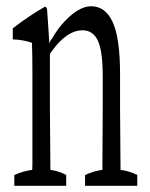

<svg xmlns="http://www.w3.org/2000/svg" viewBox="-20 -606 481 616"><path d="M252.9 -44.4Q280.8 -57.6 308.6 -61Q308.6 -61 308.6 -64.9Q308.6 -76.2 308.6 -77.1Q308.6 -121.6 309.1 -170.4Q309.6 -219.2 309.6 -257.3Q309.6 -313 309.6 -358.9Q309.6 -442.4 294.4 -474.6Q278.8 -508.8 244.6 -508.8Q226.1 -508.8 208.5 -500Q190.9 -491.2 172.4 -473.1Q157.2 -458 140.1 -433.1Q140.1 -350.1 140.1 -257.3Q140.1 -217.8 141.6 -78.1Q141.6 -76.2 141.6 -64.9Q141.6 -64.9 141.6 -61Q167 -57.6 192.4 -44.9Q192.4 -32.2 192.4 -9.8Q192.4 -9.8 25.9 -9.8Q25.9 -32.2 25.9 -44.4Q54.7 -57.6 83.5 -61Q83.5 -61 83.5 -64.9Q84 -76.2 84 -77.6Q84 -129.4 84 -171.4Q84 -277.3 84 -373Q84 -429.2 82.5 -468.8Q51.8 -479 21 -479.5Q21 -502 21 -515.1Q72.3 -554.7 124 -584.5Q127.4 -585.4 130.9 -577.1Q134.8 -526.9 138.2 -466.8Q142.1 -478.5 146 -480.5Q160.6 -506.3 178.2 -527.3Q201.2 -554.2 225.3 -570.1Q249.5 -585.9 272.5 -585.9Q317.4 -585.9 340.8 -536.6Q365.2 -485.4 365.2 -369.1Q365.2 -318.4 365.2 -257.3Q365.2 -216.3 366.7 -61Q393.6 -57.6 420.4 -44.9Q420.4 -32.2 420.4 -9.8Q420.4 -9.8 252.9 -9.8Q252.9 -31.7 252.9 -44.4Z"/></svg>

Font: Scarab Serif
Style: Light
Weight: 300
Designer: John Roberts
Foundry: Scarab
Version: 1.0